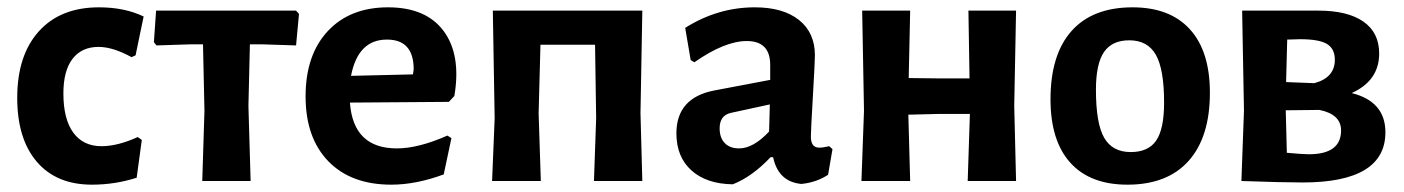

<svg xmlns="http://www.w3.org/2000/svg" viewBox="-20 -494 3831 524"><path d="M250 -474Q320 -474 372 -449L350 -343L339 -338Q288 -366 249 -366Q203 -366 178 -333.5Q153 -301 153 -239Q153 -169 180 -132Q207 -95 257 -95Q301 -95 356 -120L367 -112L353 -9Q294 10 231 10Q134 10 80.5 -52.5Q27 -115 27 -227Q27 -343 86 -408.5Q145 -474 250 -474Z M532 0 538 -192 534 -373H499L407 -370L400 -379L406 -465H788L796 -456L788 -370L696 -373H662L658 -205L664 0Z M1048 10Q938 10 876 -54Q814 -118 814 -231Q814 -344 874.5 -409Q935 -474 1039 -474Q1143 -474 1191 -409Q1239 -344 1220 -232L1205 -216L935 -214Q944 -89 1063 -89Q1122 -89 1201 -124L1212 -117L1191 -18Q1115 10 1048 10ZM1036 -386Q957 -386 938 -287L1107 -291L1109 -305Q1109 -386 1036 -386Z M1323 0 1330 -171 1325 -465H1733L1728 -185L1733 0H1601L1607 -171L1604 -372H1455L1450 -185L1456 0Z M2040 -474Q2117 -474 2160.5 -439.5Q2204 -405 2204 -343Q2204 -326 2198.5 -231.5Q2193 -137 2193 -121Q2193 -91 2216 -91Q2226 -91 2243 -95L2252 -87L2240 -17Q2208 4 2167 8Q2104 2 2090 -65H2083Q2033 -12 1980 9Q1908 8 1867 -29Q1826 -66 1826 -130Q1826 -227 1929 -247L2082 -276V-317Q2082 -382 2018 -382Q1958 -382 1875 -324L1865 -330L1850 -418Q1939 -474 2040 -474ZM2081 -209 1975 -186Q1944 -179 1944 -144Q1944 -118 1958 -103.5Q1972 -89 1997 -89Q2036 -89 2079 -135Z M2331 0 2338 -192 2333 -465H2464L2460 -281L2546 -280H2626L2623 -465H2753L2748 -205L2753 0H2621L2627 -183H2540L2459 -181L2464 0Z M3071 -474Q3173 -474 3227.5 -414Q3282 -354 3282 -241Q3282 -120 3224 -55Q3166 10 3057 10Q2955 10 2901 -50Q2847 -110 2847 -223Q2847 -345 2904.5 -409.5Q2962 -474 3071 -474ZM3062 -384Q3015 -384 2993 -352Q2971 -320 2971 -249Q2971 -157 2993.5 -118Q3016 -79 3066 -79Q3114 -79 3135.5 -110.5Q3157 -142 3157 -214Q3157 -305 3134.5 -344.5Q3112 -384 3062 -384Z M3368 0 3375 -192 3370 -465H3578Q3658 -465 3701 -435Q3744 -405 3744 -348Q3744 -274 3669 -240Q3761 -217 3761 -133Q3761 4 3535 4Q3482 4 3368 0ZM3528 -387Q3523 -387 3511.5 -386.5Q3500 -386 3493 -386L3490 -270L3567 -267Q3623 -282 3623 -331Q3623 -361 3601.5 -374Q3580 -387 3528 -387ZM3581 -194 3489 -193 3492 -77Q3536 -73 3552 -73Q3640 -73 3640 -138Q3640 -182 3581 -194Z"/></svg>

Font: Alegreya Sans SC
Style: Bold
Weight: 700
Designer: Juan Pablo del Peral
Foundry: Huerta Tipografica
Version: Version 2.007